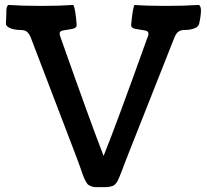

<svg xmlns="http://www.w3.org/2000/svg" viewBox="-20 -755 841 780"><path d="M226.6 -601.6Q350.1 -251.5 400.9 -121.6Q454.1 -253.4 578.6 -601.6Q583 -607.9 583 -619.6Q583 -629.4 565.4 -631.8Q547.9 -634.3 530.3 -637.7Q512.7 -641.1 512.7 -652.8Q518.6 -718.3 525.9 -734.9Q577.6 -731 651.4 -731Q728 -731 788.1 -734.9Q796.4 -729.5 796.4 -712.4Q796.4 -690.9 788.6 -656.7Q784.7 -645 768.1 -639.2Q751.5 -633.3 731 -633.3Q712.4 -633.3 703.4 -625.2Q694.3 -617.2 688.5 -602.5L497.1 -118.7Q490.7 -102.5 483.4 -83.5Q476.1 -64.5 472.7 -54.9Q469.2 -45.4 464.1 -33.9Q459 -22.5 456.5 -17.8Q454.1 -13.2 448.5 -7.3Q442.9 -1.5 439.2 0Q435.5 1.5 427.5 3.2Q419.4 4.9 412.1 5.1Q404.8 5.4 391.6 5.4Q375 5.4 366.5 5.1Q357.9 4.9 348.9 1Q339.8 -2.9 336.7 -5.9Q333.5 -8.8 326.9 -21Q320.3 -33.2 317.4 -42.5Q314.5 -51.8 305.7 -75.9Q296.9 -100.1 289.6 -119.6L105 -602.5Q99.1 -617.2 90.3 -625.2Q81.5 -633.3 62.5 -633.3Q42 -633.3 24.9 -639.2Q7.8 -645 3.9 -656.7Q5.9 -690.9 5.9 -712.4Q5.9 -729.5 14.2 -734.9Q71.8 -731 147 -731Q222.2 -731 278.3 -734.9Q287.1 -715.3 291.5 -652.8Q291.5 -641.1 274.2 -637.7Q256.8 -634.3 239.5 -631.8Q222.2 -629.4 222.2 -619.6Q222.2 -612.8 226.6 -601.6Z"/></svg>

Font: Coustard
Style: Regular
Weight: 400
Foundry: vernon adams
Version: Version 1.001